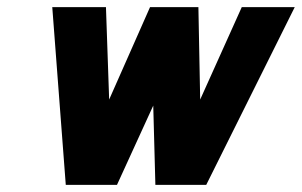

<svg xmlns="http://www.w3.org/2000/svg" viewBox="-20 -520 849 540"><path d="M538 -500H402L287 -240L278 -500H127L165 0H309L411 -223L417 0H560L809 -500H660L543 -240Z"/></svg>

Font: Advent Pro ExtraBold
Style: Italic
Weight: 800
Italic angle: -12°
Version: Version 3.000